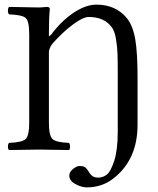

<svg xmlns="http://www.w3.org/2000/svg" viewBox="-20 -645 680 828"><path d="M182.1 -615.2Q195.3 -615.2 194.8 -605Q190.9 -566.9 190.9 -504.9V-487.8Q190.9 -487.8 200.2 -495.1Q243.2 -553.2 296.1 -589.1Q349.1 -625 396 -625Q479 -625 526.9 -566.9Q553.7 -533.7 563.5 -474.4Q573.2 -415 573.2 -313V-106.9Q573.2 42 471.2 123Q421.4 163.1 354 163.1Q332 163.1 305.4 148.9Q278.8 134.8 278.8 111.8Q278.8 96.7 294.9 83.7Q311 70.8 323.2 70.8Q337.4 70.8 345.2 75.4Q353 80.1 360.4 91.8L368.2 104Q380.4 121.1 402.8 121.1Q422.9 121.1 439.9 108.6Q457 96.2 472.4 49.1Q487.8 2 487.8 -77.1V-321.8Q487.8 -382.8 486.8 -412.4Q485.8 -441.9 480.5 -474.9Q475.1 -507.8 463.9 -524.9Q431.6 -571.8 362.8 -571.8Q337.9 -571.8 294.4 -539.3Q251 -506.8 209 -460Q194.8 -443.8 190.9 -423.8V-116.2Q190.9 -59.1 207 -44.9Q223.1 -30.8 277.8 -28.8Q281.7 -23.9 282 -12.9Q282.2 -2 277.8 2Q177.7 0 148.9 0Q116.7 0 19 2Q14.2 -2 14.2 -12.9Q14.2 -23.9 19 -28.8Q74.2 -30.8 90.1 -44.9Q106 -59.1 106 -116.2V-497.1Q106 -554.2 90.6 -567.6Q75.2 -581.1 19 -583Q14.2 -587.9 14.2 -598.9Q14.2 -609.9 19 -615.2Q119.1 -613.3 147.9 -612.8Q164.1 -613.3 182.1 -615.2Z"/></svg>

Font: Linux Libertine Mono
Style: Mono
Weight: 400
Designer: Philipp H. Poll
Foundry: Philipp H. Poll
Version: Version 5.1.7 ; ttfautohint (v0.9)